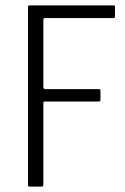

<svg xmlns="http://www.w3.org/2000/svg" viewBox="-20 -693 466 713"><path d="M90 0Q84 0 84 -6V-667Q84 -673 90 -673H401Q405 -673 406 -672Q407 -671 407 -666V-633Q407 -629 406 -627.5Q405 -626 401 -626H147Q143 -626 142 -624Q141 -622 141 -619V-370Q141 -367 143 -364.5Q145 -362 148 -362H346Q351 -362 352 -361Q353 -360 353 -355V-323Q353 -319 351.5 -317.5Q350 -316 346 -316H147Q143 -316 142 -314.5Q141 -313 141 -309V-8Q141 -3 139.5 -1.5Q138 0 133 0Z"/></svg>

Font: Glory Light
Style: Regular
Weight: 300
Version: Version 1.011